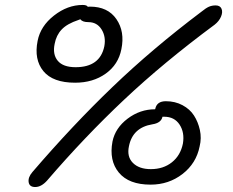

<svg xmlns="http://www.w3.org/2000/svg" viewBox="-20 -753 946 780"><path d="M285.2 -417Q194.8 -417 156.2 -464.1Q117.7 -511.2 132.8 -586.9Q144.5 -647 199.5 -689.9Q254.4 -732.9 315.9 -732.9Q333 -732.9 336.9 -725.1Q339.8 -726.1 345.2 -726.1Q418 -726.1 452.9 -675.3Q487.8 -624.5 473.1 -553.2Q460.9 -490.7 409.4 -453.9Q357.9 -417 285.2 -417ZM123 6.8Q99.6 6.8 96.4 -12.9Q93.3 -32.7 111.8 -54.2Q274.9 -244.1 437.3 -399.9Q599.6 -555.7 797.9 -705.1Q816.4 -720.2 828.6 -725.6Q840.8 -731 856 -731Q874 -731 879.9 -717.5Q885.7 -704.1 877.9 -685.5Q870.1 -667 852.1 -652.8Q644.5 -499 483.9 -347.7Q323.2 -196.3 170.9 -19Q147.5 6.8 123 6.8ZM202.1 -575.2Q192.9 -532.2 214.6 -506.1Q236.3 -480 287.1 -480Q386.2 -480 403.8 -564.9Q411.1 -604 392.6 -633.5Q374 -663.1 338.9 -663.1Q314.9 -663.1 306.2 -674.8Q305.2 -674.3 302.5 -673.3Q299.8 -672.4 298.8 -671.9Q252.9 -656.7 230.7 -633.3Q208.5 -609.9 202.1 -575.2ZM591.8 -2.9Q503.4 -2.9 462.9 -51.8Q422.4 -100.6 437 -178.2Q448.2 -232.9 498.5 -271Q548.8 -309.1 609.9 -309.1L610.8 -311Q617.2 -341.8 653.8 -341.8Q691.4 -341.8 721.4 -325.7Q751.5 -309.6 768.1 -283.7Q784.7 -257.8 792 -224.9Q799.3 -191.9 791 -158.2Q777.3 -89.4 721.4 -46.1Q665.5 -2.9 591.8 -2.9ZM503.9 -159.2Q494.6 -116.7 519.8 -91.3Q544.9 -65.9 592.8 -65.9Q643.6 -65.9 678.5 -93.8Q713.4 -121.6 723.1 -169.9Q730.5 -214.8 709.5 -246.8Q688.5 -278.8 647 -278.8H640.1Q634.8 -253.4 599.1 -248Q519 -234.9 503.9 -159.2Z"/></svg>

Font: Shantell Sans Irregular Bouncy
Style: Italic
Weight: 300
Italic angle: -11.31°
Designer: Stephen Nixon, Anya Danilova, Shantell Martin
Foundry: Arrow Type
Version: Version 1.006;[9816181b4]